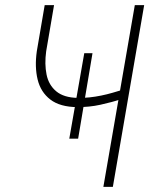

<svg xmlns="http://www.w3.org/2000/svg" viewBox="-20 -731 595 751"><path d="M341.8 -522.9 285.6 -188.5H251L309.6 -522.9ZM154.8 -710.9H191.4L160.6 -530.3Q153.8 -480.5 162.1 -439.5Q170.4 -398.4 200 -373.8Q229.5 -349.1 284.2 -348.1Q307.1 -347.7 330.1 -350.1Q353 -352.5 375.7 -357.2Q398.4 -361.8 420.4 -368.2Q442.4 -374.5 464.4 -381.3L460 -345.2Q438.5 -337.9 416.7 -332Q395 -326.2 372.8 -321.3Q350.6 -316.4 328.1 -314.2Q305.7 -312 282.7 -312Q214.8 -312.5 177 -341.6Q139.2 -370.6 127.2 -419.9Q115.2 -469.2 124 -530.8ZM507.3 -710.9H543.9L421.4 0H384.3Z"/></svg>

Font: Roboto Condensed ExtraLight
Style: Italic
Weight: 250
Italic angle: -12°
Designer: Christian Robertson
Foundry: Google
Version: Version 3.008; 2023